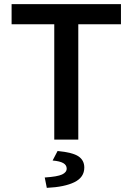

<svg xmlns="http://www.w3.org/2000/svg" viewBox="-20 -674 640 927"><path d="M242 0V-557H36V-654H564V-557H358V0ZM206 233 196 183Q257 179 279.5 168.5Q302 158 302 140Q302 123 285.5 113.5Q269 104 234 101L258 55Q331 62 359 81Q387 100 387 135Q387 182 339.5 205.5Q292 229 206 233Z"/></svg>

Font: Source Code Pro SemiBold
Style: Regular
Weight: 600
Monospace: yes
Designer: Paul D. Hunt, Teo Tuominen
Foundry: Adobe Systems Incorporated
Version: Version 1.018;hotconv 1.0.116;makeotfexe 2.5.65601